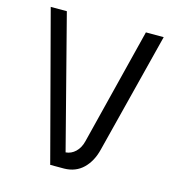

<svg xmlns="http://www.w3.org/2000/svg" viewBox="-104 -785 802 875"><g transform="rotate(15 296.5 -348.0)"><path d="M561 -696 417 -128Q403 -70 367.5 -35.5Q332 -1 278 0H212L28 -696H104L265 -73Q291 -75 311 -94Q331 -113 339 -145L477 -696Z"/></g></svg>

Font: Panefresco 400wt
Style: Regular
Weight: 400
Foundry: Campivisivi & Chank Co
Version: Version 1.002